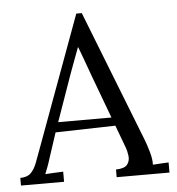

<svg xmlns="http://www.w3.org/2000/svg" viewBox="-48 -582 573 623"><g transform="rotate(-5 238.0 -270.0)"><path d="M-4.4 0V-24.9Q18.3 -24.9 30.3 -36.9Q42.2 -48.8 50.1 -69.9Q57.9 -90.9 68.2 -118.8L223 -540.2H240.9L408.5 -112.6Q414.7 -96.8 421.9 -71.9Q429 -46.9 427.9 -30.1Q440.8 -30.8 453.6 -31.7Q466.4 -32.6 479.3 -33V0H307.3V-24.9Q335.5 -25.7 344.5 -37.6Q353.5 -49.5 351.5 -65.8Q349.5 -82.1 344 -96.1L317.6 -166.9L122.5 -162.1L96.1 -81.8Q90.6 -63.8 86.5 -53.2Q82.5 -42.5 77.4 -30.1Q92 -30.8 106.7 -31.7Q121.4 -32.6 136 -33V0ZM133.8 -194.4H307.3L253.8 -338.1Q245.7 -361.2 237.1 -384.3Q228.5 -407.4 220 -430.5H218.6Q210.5 -409.2 202.8 -388.2Q195.1 -367.1 187 -345.4Z"/></g></svg>

Font: Parastoo
Style: Regular
Weight: 400
Foundry: Saber Rastikerdar (saber.rastikerdar@gmail.com)
Version: Version 3.000